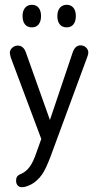

<svg xmlns="http://www.w3.org/2000/svg" viewBox="-20 -580 409 800"><path d="M152 -1 132 55Q119 94 104 114.5Q89 135 69 144Q56 149 51.5 155.5Q47 162 47 173Q47 185 53.5 192.5Q60 200 71 200Q85 200 103.5 191.5Q122 183 135 170Q146 160 154.5 148Q163 136 171.5 118Q180 100 190 74L343 -341Q348 -353 348 -361Q348 -373 338.5 -382Q329 -391 316 -391Q293 -391 283 -362L188 -80L88 -361Q78 -390 54 -390Q41 -390 31 -381Q21 -372 21 -360Q21 -356 22.5 -350.5Q24 -345 25 -340ZM113 -560Q95 -560 84.5 -547.5Q74 -535 74 -513Q74 -491 84 -478.5Q94 -466 113 -466Q131 -466 141 -478.5Q151 -491 151 -513Q151 -535 141 -547.5Q131 -560 113 -560ZM258 -560Q240 -560 229.5 -547.5Q219 -535 219 -513Q219 -491 229 -478.5Q239 -466 258 -466Q276 -466 286 -478.5Q296 -491 296 -513Q296 -535 286 -547.5Q276 -560 258 -560Z"/></svg>

Font: Beiruti
Style: Regular
Weight: 400
Version: Version 1.00